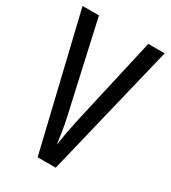

<svg xmlns="http://www.w3.org/2000/svg" viewBox="-176 -870 794 893"><g transform="rotate(30 220.5 -423.0)"><path d="M441 -780 268 -66H171L0 -780H88L196 -297Q203 -266 209 -229.5Q215 -193 219 -161Q229 -230 244 -299L353 -780Z"/></g></svg>

Font: Noto Sans Malayalam UI ExtraCondensed
Style: Regular
Weight: 400
Width: 2
Designer: Jelle Bosma - Monotype Design Team
Foundry: Monotype Imaging Inc.
Version: Version 2.104; ttfautohint (v1.8.4.7-5d5b)